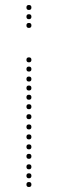

<svg xmlns="http://www.w3.org/2000/svg" viewBox="-20 -750 234 770"><path d="M96 -231Q86 -231 86 -241Q86 -251 96 -251Q106 -251 106 -241Q106 -231 96 -231ZM96 -191Q86 -191 86 -201Q86 -211 96 -211Q106 -211 106 -201Q106 -191 96 -191ZM96 -151Q86 -151 86 -161Q86 -171 96 -171Q106 -171 106 -161Q106 -151 96 -151ZM96 -113Q86 -113 86 -123Q86 -133 96 -133Q106 -133 106 -123Q106 -113 96 -113ZM96 -71Q86 -71 86 -81Q86 -91 96 -91Q106 -91 106 -81Q106 -71 96 -71ZM96 -35Q86 -35 86 -45Q86 -55 96 -55Q106 -55 106 -45Q106 -35 96 -35ZM96 0Q86 0 86 -10Q86 -20 96 -20Q106 -20 106 -10Q106 0 96 0ZM96 -500Q86 -500 86 -510Q86 -520 96 -520Q106 -520 106 -510Q106 -500 96 -500ZM96 -387Q86 -387 86 -397Q86 -407 96 -407Q106 -407 106 -397Q106 -387 96 -387ZM96 -350Q86 -350 86 -360Q86 -370 96 -370Q106 -370 106 -360Q106 -350 96 -350ZM96 -312Q86 -312 86 -322Q86 -332 96 -332Q106 -332 106 -322Q106 -312 96 -312ZM96 -272Q86 -272 86 -282Q86 -292 96 -292Q106 -292 106 -282Q106 -272 96 -272ZM96 -423Q86 -423 86 -433Q86 -443 96 -443Q106 -443 106 -433Q106 -423 96 -423ZM96 -463Q86 -463 86 -473Q86 -483 96 -483Q106 -483 106 -473Q106 -463 96 -463ZM96 -710Q86 -710 86 -720Q86 -730 96 -730Q106 -730 106 -720Q106 -710 96 -710ZM96 -638Q86 -638 86 -648Q86 -658 96 -658Q106 -658 106 -648Q106 -638 96 -638ZM96 -673Q86 -673 86 -683Q86 -693 96 -693Q106 -693 106 -683Q106 -673 96 -673Z"/></svg>

Font: Raleway Dots
Style: Regular
Weight: 400
Designer: Matt McInerney, Pablo Impallari, Rodrigo Fuenzalida, Brenda Gallo
Foundry: Matt McInerney, Pablo Impallari, Rodrigo Fuenzalida, Brenda Gallo
Version: Version 1.000